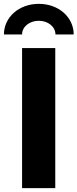

<svg xmlns="http://www.w3.org/2000/svg" viewBox="-58 -977 402 997"><path d="M229 -727.5H56.6V0H229ZM143.6 -957C40 -957 -37.6 -887.2 -37.6 -797.9H56.6C56.6 -838.4 95.2 -869.1 143.6 -869.1C191.4 -869.1 230 -838.4 230 -797.9H324.7C324.7 -887.2 247.1 -957 143.6 -957Z"/></svg>

Font: Inter ExtraBold
Style: Regular
Weight: 800
Designer: Rasmus Andersson
Foundry: rsms
Version: Version 4.001;git-9221beed3